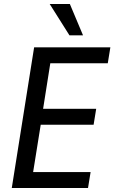

<svg xmlns="http://www.w3.org/2000/svg" viewBox="-20 -942 573 962"><path d="M39 0 151 -705H533L520 -625H232L196 -397H462L449 -317H184L146 -80H434L421 0ZM328 -765 229 -922H330L396 -765Z"/></svg>

Font: Nunito Sans 10pt Condensed SemiBold
Style: Italic
Weight: 600
Width: 3
Italic angle: -9°
Designer: Vernon Adams
Foundry: Vernon Adams
Version: Version 3.101;gftools[0.9.27]